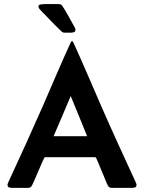

<svg xmlns="http://www.w3.org/2000/svg" viewBox="-20 -912 699 932"><path d="M39.1 0Q32.2 0 24.4 -2.2Q16.6 -4.4 16.6 -13.7Q16.6 -17.6 18.1 -21.5Q19.5 -25.4 21 -28.8Q64 -121.6 106.2 -214.4Q148.4 -307.1 189.5 -400.9Q223.1 -478 256.3 -555.4Q289.6 -632.8 324.7 -709Q326.2 -711.9 329.6 -711.9Q333 -711.9 334.5 -709Q369.6 -632.8 402.8 -555.4Q436 -478 469.7 -400.9Q510.7 -307.1 553 -214.4Q595.2 -121.6 638.2 -28.8Q639.6 -25.4 641.1 -21.5Q642.6 -17.6 642.6 -13.7Q642.6 -4.4 634.8 -2.2Q627 0 620.1 0H521.5Q509.3 0 502.9 -12.2Q499 -20 495.6 -28.8Q492.2 -37.6 488.8 -45.4Q478 -69.8 468 -95.2Q458 -120.6 446.8 -145Q445.3 -148.9 441.4 -148.9H199.7Q195.8 -148.9 194.3 -145Q182.6 -120.6 172.1 -95.2Q161.6 -69.8 150.4 -44.9Q147 -37.1 143.3 -28.3Q139.6 -19.5 135.3 -11.7Q128.9 0 117.2 0ZM240.2 -251H402.8Q383.3 -299.8 363.3 -348.4Q343.3 -397 323.2 -445.8Q302.7 -397 282 -348.4Q261.2 -299.8 240.2 -251ZM293 -753.4Q284.7 -753.4 278.8 -759.3Q253.4 -783.2 229.5 -808.3Q205.6 -833.5 181.2 -857.9Q177.2 -861.8 171.9 -868.2Q166.5 -874.5 166.5 -880.4Q166.5 -889.2 178.2 -890.6Q189.9 -892.1 195.3 -892.1H266.1Q277.3 -892.1 283.2 -882.3Q298.8 -858.4 312.7 -833Q326.7 -807.6 340.3 -783.2Q342.8 -779.8 344.5 -775.4Q346.2 -771 346.2 -766.6Q346.2 -757.8 338.1 -755.6Q330.1 -753.4 323.2 -753.4Z"/></svg>

Font: Belanosima
Style: Regular
Weight: 400
Designer: The DocRepair Project, Santiago Orozco
Foundry: Google
Version: Version 2.000